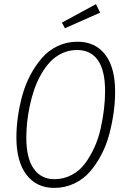

<svg xmlns="http://www.w3.org/2000/svg" viewBox="-20 -895 612 926"><path d="M442.9 -875 462.9 -834 293 -758.8 278.8 -786.1ZM354 -693.8Q439.5 -693.8 487.3 -631.8Q535.2 -569.8 535.2 -453.1Q535.2 -403.3 528.1 -352.1Q521 -300.8 507.1 -248Q493.2 -195.3 469 -149.2Q444.8 -103 413.6 -66.9Q382.3 -30.8 337.9 -9.8Q293.5 11.2 241.2 11.2Q155.8 11.2 107.4 -52.5Q59.1 -116.2 59.1 -231.9Q59.1 -280.3 66.2 -331.3Q73.2 -382.3 87.6 -434.8Q102.1 -487.3 126.5 -533.2Q150.9 -579.1 182.4 -615.5Q213.9 -651.9 258.1 -672.9Q302.2 -693.8 354 -693.8ZM352.1 -653.8Q314 -653.8 280.8 -638.7Q247.6 -623.5 223.1 -597.9Q198.7 -572.3 178.7 -537.4Q158.7 -502.4 145.5 -464.1Q132.3 -425.8 123.5 -384.3Q114.7 -342.8 110.8 -304.7Q106.9 -266.6 106.9 -231Q106.9 -132.3 142.6 -81.5Q178.2 -30.8 242.2 -30.8Q287.6 -30.8 325.9 -51.3Q364.3 -71.8 390.1 -106.7Q416 -141.6 435.5 -184.6Q455.1 -227.5 465.8 -276.6Q476.6 -325.7 481.7 -370.1Q486.8 -414.6 486.8 -456.1Q486.8 -554.7 452.4 -604.2Q418 -653.8 352.1 -653.8Z"/></svg>

Font: Fira Sans Compressed ExtraLight
Style: Italic
Weight: 250
Width: 3
Italic angle: -8°
Designer: Carrois Corporate & Edenspiekermann AG
Foundry: Carrois Corporate GbR & Edenspiekermann AG
Version: Version 4.203;PS 004.203;hotconv 1.0.88;makeotf.lib2.5.64775